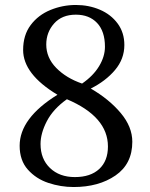

<svg xmlns="http://www.w3.org/2000/svg" viewBox="-20 -736 602 772"><path d="M480 -555Q480 -499 442.5 -454.5Q405 -410 345 -380Q419 -337 465.5 -281.5Q512 -226 512 -166Q512 -77 444.5 -30.5Q377 16 276 16Q224 16 174.5 -0.5Q125 -17 92 -54Q59 -91 59 -150Q59 -261 211 -355Q73 -438 73 -535Q73 -595 103.5 -635.5Q134 -676 183 -696Q232 -716 285 -716Q337 -716 381.5 -697Q426 -678 453 -641.5Q480 -605 480 -555ZM166 -557Q166 -504 206 -463Q246 -422 310 -400Q355 -431 378.5 -470Q402 -509 402 -548Q402 -610 370.5 -643.5Q339 -677 285 -677Q229 -677 197.5 -641.5Q166 -606 166 -557ZM143 -157Q143 -97 181 -60.5Q219 -24 281 -24Q344 -24 379 -56.5Q414 -89 414 -147Q414 -267 249 -337Q194 -298 168.5 -249Q143 -200 143 -157Z"/></svg>

Font: Sumana
Style: Regular
Weight: 400
Designer: Cyreal, Alexei Vanyashin (Devanagari), Olga Karpushina (Latin)
Foundry: Cyreal
Version: Version 1.015;PS 001.015;hotconv 1.0.70;makeotf.lib2.5.58329